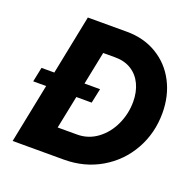

<svg xmlns="http://www.w3.org/2000/svg" viewBox="-127 -847 976 975"><g transform="rotate(20 361.0 -360.0)"><path d="M105.5 -320.3H35.6L51.8 -398.9H121.1L185.5 -719.7H396.5Q488.3 -719.7 559.1 -677.2Q629.9 -634.8 668.7 -560.3Q707.5 -485.8 707.5 -392.6Q707.5 -284.2 657.2 -194.3Q606.9 -104.5 517.8 -52.2Q428.7 0 317.9 0H41ZM548.3 -396Q548.3 -448.2 529.1 -489.5Q509.8 -530.8 473.1 -554Q436.5 -577.1 385.7 -577.1H320.3L284.2 -398.9H368.2L351.6 -320.3H268.6L232.4 -142.6H337.4Q397.9 -142.6 446.3 -178.5Q494.6 -214.4 521.5 -272.9Q548.3 -331.5 548.3 -396Z"/></g></svg>

Font: Reddit Sans Vanilla ExtraBold
Style: Italic
Weight: 800
Italic angle: -11.25°
Designer: Stephen Hutchings
Version: Version 1.013